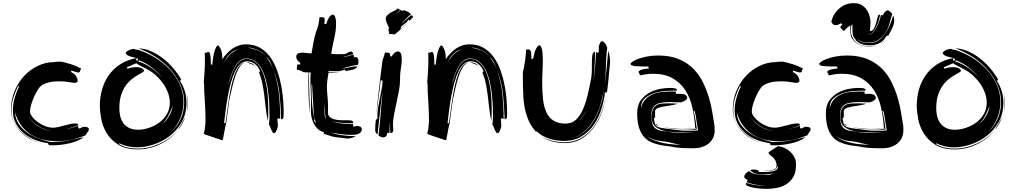

<svg xmlns="http://www.w3.org/2000/svg" viewBox="-20 -913 6451 1221"><path d="M525 -53Q481 -35 434.5 -25Q388 -15 340 -15Q296 -15 254 -25Q212 -35 177 -57Q142 -79 115.5 -114.5Q89 -150 75 -200Q78 -156 99 -124.5Q120 -93 151.5 -70.5Q183 -48 221 -34Q259 -20 294 -11Q299 -10 308 -10Q367 -10 415 -20Q463 -30 513 -41Q497 -28 474.5 -18.5Q452 -9 425.5 -2.5Q399 4 370 7.5Q341 11 312 11H301Q296 11 291 10L284 -3Q248 -7 209 -21Q170 -35 137.5 -60.5Q105 -86 83.5 -123Q62 -160 62 -209Q62 -250 73 -289Q84 -328 102 -365Q101 -364 99 -364Q96 -364 96 -368Q78 -332 65.5 -293.5Q53 -255 53 -210Q53 -162 75 -125Q97 -88 127.5 -62.5Q158 -37 190 -21Q219 -7 238 -1Q207 -10 175 -27Q141 -45 113.5 -72.5Q86 -100 68 -136.5Q50 -173 50 -217Q50 -280 73 -335Q96 -390 134 -430.5Q172 -471 221.5 -494.5Q271 -518 324 -518Q333 -520 346.5 -520.5Q360 -521 369 -521Q401 -514 433.5 -504Q466 -494 498 -476Q494 -474 492.5 -470.5Q491 -467 490 -462.5Q489 -458 486.5 -455Q484 -452 478 -452Q473 -452 463 -455Q453 -458 435 -464Q432 -461 432 -455Q456 -443 465 -427.5Q474 -412 474 -398Q474 -391 459 -386Q446 -386 418.5 -391Q391 -396 357 -396Q342 -396 324 -394.5Q306 -393 288 -388.5Q270 -384 254 -375.5Q238 -367 228 -353Q216 -337 206 -317Q196 -297 188 -276.5Q180 -256 175.5 -237Q171 -218 171 -203Q171 -189 184 -171.5Q197 -154 217.5 -138.5Q238 -123 264.5 -112Q291 -101 318 -101Q331 -101 349.5 -105Q368 -109 387.5 -114.5Q407 -120 426 -124Q445 -128 458 -128Q470 -128 473.5 -125.5Q477 -123 477 -116Q454 -108 429 -100Q413 -95 398 -90L429 -98Q453 -105 477 -113Q477 -108 477.5 -104Q478 -100 483 -95L493 -99Q501 -102 510 -107Q530 -107 537.5 -103Q545 -99 545 -91Q545 -86 543.5 -82.5Q542 -79 539.5 -75.5Q537 -72 533 -67Q529 -62 525 -53ZM162 -173Q170 -155 186 -138.5Q202 -122 222.5 -109.5Q243 -97 266 -89Q288 -81 310 -80Q290 -82 268 -90Q245 -98 224.5 -110.5Q204 -123 187.5 -139Q171 -155 162 -173ZM392 -89Q395 -90 398 -90Q395 -90 392 -89ZM242 0Q240 0 238 -1Q240 0 242 0Z M837 -602Q838 -597 848 -597H850Q856 -597 858 -596Q910 -580 961.5 -549.5Q1013 -519 1054.5 -476.5Q1096 -434 1121.5 -380Q1147 -326 1147 -264Q1147 -210 1126 -160Q1105 -110 1068 -73Q1106 -106 1128.5 -155.5Q1151 -205 1151 -262Q1151 -326 1124 -381.5Q1097 -437 1055 -481Q1013 -525 961.5 -556.5Q910 -588 861 -605Q899 -605 938.5 -588Q978 -571 1014 -543.5Q1050 -516 1080.5 -480.5Q1111 -445 1132 -408L1125 -398Q1145 -368 1155.5 -333Q1166 -298 1166 -261Q1166 -190 1135.5 -136.5Q1105 -83 1058.5 -47.5Q1012 -12 956.5 6Q901 24 852 24Q824 24 795.5 18Q767 12 738 -2V4Q766 20 795.5 26Q825 32 854 32Q926 32 995.5 0.5Q1065 -31 1113 -88Q1067 -29 998.5 4Q930 37 856 37Q780 37 733 7.5Q686 -22 659.5 -65Q633 -108 624 -156Q615 -204 615 -242Q615 -293 628.5 -342Q642 -391 670 -432Q698 -473 742 -502.5Q786 -532 848 -544L819 -551Q798 -556 789 -563Q780 -570 780 -575Q780 -583 797.5 -592.5Q815 -602 837 -602ZM792 -476Q819 -486 844 -486Q869 -486 882.5 -478.5Q896 -471 896 -463Q896 -458 884.5 -452Q873 -446 855.5 -435.5Q838 -425 817.5 -409Q797 -393 779.5 -368.5Q762 -344 750.5 -309Q739 -274 739 -227Q739 -158 770 -123Q801 -88 856 -88Q891 -88 927.5 -100Q964 -112 993.5 -134Q1023 -156 1041.5 -188Q1060 -220 1060 -260Q1060 -290 1049.5 -320Q1039 -350 1020.5 -377.5Q1002 -405 976.5 -429Q951 -453 921 -470Q892 -486 873.5 -494.5Q855 -503 847 -511Q839 -507 824.5 -501.5Q810 -496 786 -485ZM859 -523Q905 -508 947 -478Q983 -451 1013 -419Q984 -453 950 -480Q911 -512 863 -530ZM1053 -182Q1038 -150 1011 -125Q1029 -137 1041.5 -154Q1054 -171 1062 -188Q1070 -205 1074 -219Q1077 -232 1079 -240Q1068 -214 1053 -182ZM1120 -96Q1119 -94 1117 -92Q1116 -91 1115 -91Q1114 -91 1120 -101.5Q1126 -112 1134.5 -126.5Q1143 -141 1151 -157Q1158 -169 1161 -178Q1147 -135 1120 -96ZM1176 -258Q1176 -242 1174 -226.5Q1172 -211 1167 -198Q1174 -223 1174 -254Q1174 -277 1170 -299Q1167 -318 1162 -336Q1167 -318 1171 -300Q1176 -280 1176 -258ZM859 -539 850 -543Q849 -541 847 -539Q845 -537 845 -535Q845 -533 847.5 -529.5Q850 -526 852 -524ZM1019 -412Q1016 -416 1013 -419Q1016 -415 1019 -412ZM1161 -178Q1162 -180 1162 -182Q1162 -180 1161 -178ZM1163 -184Q1162 -183 1162 -182Q1162 -183 1163 -184Z M1276 -64Q1276 -69 1279 -76Q1282 -83 1282 -91Q1285 -115 1286 -125.5Q1287 -136 1287 -144Q1287 -186 1284.5 -234.5Q1282 -283 1279 -328Q1279 -342 1278.5 -361Q1278 -380 1276 -391Q1279 -426 1281 -460Q1283 -494 1283 -529V-554Q1283 -567 1282 -580Q1285 -577 1288 -577Q1292 -577 1296.5 -580Q1301 -583 1305 -583Q1312 -583 1316.5 -568Q1321 -553 1321 -502H1330Q1335 -558 1345.5 -591Q1356 -624 1367 -624Q1372 -624 1383 -602.5Q1394 -581 1394 -535L1405 -553Q1416 -566 1429.5 -580Q1443 -594 1460 -605Q1477 -616 1498 -623.5Q1519 -631 1546 -631Q1598 -631 1636.5 -607.5Q1675 -584 1701 -546.5Q1727 -509 1743.5 -461.5Q1760 -414 1769 -365.5Q1778 -317 1781 -272Q1784 -227 1784 -195Q1784 -166 1780.5 -160.5Q1777 -155 1768 -154Q1766 -231 1758 -311Q1750 -391 1720 -466Q1747 -387 1754.5 -310.5Q1762 -234 1762 -157Q1756 -160 1751 -160Q1747 -160 1744 -157Q1744 -149 1745 -140Q1746 -132 1746.5 -124Q1747 -116 1747 -109Q1741 -86 1735 -76Q1729 -66 1724 -66Q1718 -66 1714 -71.5Q1710 -77 1706.5 -85Q1703 -93 1699.5 -102.5Q1696 -112 1690 -121Q1692 -138 1693 -148.5Q1694 -159 1694 -166Q1694 -193 1693 -231Q1692 -269 1687.5 -310.5Q1683 -352 1673.5 -393.5Q1664 -435 1647.5 -467.5Q1631 -500 1606 -520.5Q1581 -541 1546 -541Q1522 -541 1503.5 -525Q1485 -509 1471.5 -484Q1458 -459 1448 -429.5Q1438 -400 1432 -373Q1441 -401 1450.5 -430Q1460 -459 1473.5 -483Q1487 -507 1505 -522.5Q1523 -538 1547 -538Q1578 -538 1600.5 -521Q1623 -504 1638.5 -477Q1654 -450 1663.5 -415.5Q1673 -381 1678 -345.5Q1683 -310 1684.5 -276.5Q1686 -243 1686 -219Q1686 -200 1685.5 -181Q1685 -162 1684 -142Q1675 -180 1670.5 -221.5Q1666 -263 1661 -303.5Q1656 -344 1648.5 -381.5Q1641 -419 1627 -451L1634 -461Q1624 -484 1611.5 -496.5Q1599 -509 1587 -515Q1575 -521 1565 -522Q1555 -523 1552 -523Q1527 -523 1507.5 -505Q1488 -487 1473.5 -456.5Q1459 -426 1448 -386Q1437 -346 1429 -302Q1421 -258 1415 -213.5Q1409 -169 1405 -130H1414Q1419 -164 1424.5 -205Q1430 -246 1436.5 -288.5Q1443 -331 1452 -371Q1461 -411 1473.5 -443Q1486 -475 1503 -495Q1519 -514 1542 -517Q1520 -512 1505 -489Q1489 -465 1477 -430Q1465 -395 1455.5 -353.5Q1446 -312 1438 -274L1418 -128Q1414 -114 1412 -103L1408 -82Q1406 -72 1404 -60.5Q1402 -49 1399 -34L1396 -22H1390L1289 -56Q1284 -57 1281.5 -59Q1279 -61 1276 -64ZM1450 -577Q1430 -560 1418.5 -540.5Q1407 -521 1397 -501V-500Q1411 -529 1436 -559Q1460 -587 1500 -601Q1487 -597 1475 -593Q1461 -588 1450 -577ZM1570 -610Q1565 -611 1556 -611Q1588 -603 1616 -593.5Q1644 -584 1669 -556Q1652 -579 1624.5 -592Q1597 -605 1570 -610ZM1597 -496Q1589 -502 1578.5 -505.5Q1568 -509 1553 -515L1552 -517Q1569 -516 1582 -509.5Q1595 -503 1607 -487ZM1671 -554Q1685 -537 1697 -515Q1709 -493 1718 -476Q1708 -499 1699 -518Q1690 -537 1671 -554Z M2256 -500Q2247 -500 2231.5 -497Q2216 -494 2200.5 -490Q2185 -486 2172.5 -482Q2160 -478 2157 -476Q2183 -480 2205 -485.5Q2227 -491 2253 -491Q2248 -482 2240 -477Q2232 -472 2222.5 -469.5Q2213 -467 2202 -465.5Q2191 -464 2179 -461L2172 -470Q2153 -463 2143 -461.5Q2133 -460 2122 -460Q2110 -460 2097.5 -460.5Q2085 -461 2070 -461Q2070 -456 2069 -453Q2092 -453 2108 -453.5Q2124 -454 2147 -457Q2125 -453 2108.5 -451Q2092 -449 2069 -449Q2065 -426 2062 -404Q2059 -382 2059 -361Q2059 -349 2060 -333Q2061 -317 2062.5 -300.5Q2064 -284 2065 -269.5Q2066 -255 2066 -248V-188Q2071 -168 2095 -158Q2119 -148 2164 -148H2196Q2213 -148 2219.5 -144.5Q2226 -141 2226 -135Q2226 -130 2218 -129.5Q2210 -129 2202 -129Q2173 -129 2141 -133Q2111 -137 2082 -142Q2111 -135 2143 -129Q2176 -124 2207 -124H2216Q2220 -124 2225 -125Q2225 -120 2225.5 -116Q2226 -112 2228 -107L2236 -109Q2239 -110 2243 -110.5Q2247 -111 2249 -113Q2281 -110 2281 -91Q2281 -80 2275 -73Q2269 -66 2260 -62Q2251 -58 2240 -56.5Q2229 -55 2219 -55Q2184 -55 2150.5 -59.5Q2117 -64 2085 -69Q2113 -59 2156 -53Q2199 -47 2243 -47Q2232 -40 2217 -36Q2202 -32 2186 -32L2114 -41Q2100 -43 2092.5 -45Q2085 -47 2078 -49.5Q2071 -52 2062.5 -55Q2054 -58 2039 -62V-73Q2013 -80 1997 -97Q1981 -114 1972 -134Q1963 -154 1960 -174.5Q1957 -195 1957 -211Q1957 -228 1957.5 -242.5Q1958 -257 1958 -272Q1958 -283 1957.5 -300Q1957 -317 1956 -336Q1955 -355 1954.5 -375Q1954 -395 1954 -413Q1954 -424 1954.5 -434Q1955 -444 1956 -452H1946Q1945 -445 1945 -436V-418Q1945 -389 1946 -360.5Q1947 -332 1947.5 -308Q1948 -284 1949 -266.5Q1950 -249 1950 -241V-201V-193Q1947 -220 1944 -270Q1941 -328 1941 -398V-416Q1941 -427 1941.5 -437Q1942 -447 1944 -452L1910 -454Q1899 -461 1888 -465Q1877 -469 1868 -469V-489Q1868 -495 1869.5 -499.5Q1871 -504 1879 -504Q1881 -504 1889 -502V-514Q1878 -520 1871 -530.5Q1864 -541 1864 -552Q1864 -578 1901 -578Q1915 -578 1930 -576Q1945 -574 1961 -573Q1965 -595 1968 -612.5Q1971 -630 1974 -646.5Q1977 -663 1981 -679.5Q1985 -696 1991 -714Q2000 -734 2005 -757.5Q2010 -781 2012 -804L2033 -803Q2038 -803 2041.5 -800Q2045 -797 2045 -786Q2045 -777 2042 -762L2054 -759Q2062 -786 2073.5 -803Q2085 -820 2096 -820Q2113 -820 2117 -777V-759Q2117 -733 2113.5 -710.5Q2110 -688 2105 -666Q2100 -644 2095 -621Q2090 -598 2086 -571Q2108 -568 2129 -568Q2139 -568 2149 -568.5Q2159 -569 2169 -569Q2179 -569 2190 -577Q2201 -585 2210 -585Q2218 -585 2222 -580Q2226 -575 2226 -569Q2208 -564 2190.5 -558.5Q2173 -553 2157 -548Q2173 -550 2191 -555.5Q2209 -561 2229 -566Q2229 -561 2229.5 -557Q2230 -553 2232 -548Q2234 -548 2237 -549Q2243 -551 2244 -551Q2254 -546 2257 -538.5Q2260 -531 2260 -522Q2260 -515 2258 -509.5Q2256 -504 2256 -500ZM1991 -131Q1977 -158 1976 -184Q1975 -210 1973 -233L1964 -385L1961 -367Q1961 -300 1965.5 -245.5Q1970 -191 1979 -161Q1979 -152 1978.5 -149Q1978 -146 1978 -144Q1978 -142 1980.5 -139Q1983 -136 1991 -131ZM2048 -185Q2046 -193 2046 -202V-251Q2045 -241 2044 -231.5Q2043 -222 2043 -212Q2043 -186 2046 -172Q2049 -160 2058 -152Q2053 -158 2051 -165Q2050 -173 2048 -185ZM1951 -186 1950 -193ZM2060 -151Q2059 -152 2058 -152Q2059 -152 2060 -151Z M2387 -52Q2391 -80 2394.5 -117.5Q2398 -155 2401 -193Q2404 -231 2407 -267.5Q2410 -304 2413 -331Q2408 -304 2404 -269Q2400 -234 2396 -197Q2392 -160 2388 -123.5Q2384 -87 2381 -58Q2366 -68 2366 -85Q2366 -105 2367 -118.5Q2368 -132 2370 -150L2381 -160Q2380 -165 2380 -169V-179Q2380 -202 2385 -231.5Q2390 -261 2396.5 -291.5Q2403 -322 2408 -350.5Q2413 -379 2413 -400L2401 -403Q2399 -379 2395 -348.5Q2391 -318 2386.5 -285.5Q2382 -253 2378 -221Q2376 -204 2374 -189Q2376 -217 2379 -249Q2384 -295 2389.5 -340.5Q2395 -386 2400 -430Q2405 -474 2410 -511Q2410 -526 2417.5 -543.5Q2425 -561 2428 -580Q2434 -578 2438 -578H2445Q2455 -578 2458 -573.5Q2461 -569 2461 -561V-556L2470 -553Q2478 -568 2489 -577Q2500 -586 2511 -586Q2535 -586 2535 -535Q2535 -508 2529.5 -477.5Q2524 -447 2524 -418V-405Q2524 -373 2517 -335.5Q2510 -298 2501.5 -259.5Q2493 -221 2486 -185Q2479 -149 2479 -119Q2479 -112 2480 -104Q2481 -96 2481 -89Q2481 -74 2475.5 -70.5Q2470 -67 2462 -67Q2462 -80 2461 -99Q2460 -118 2460 -133Q2458 -122 2458 -103Q2458 -84 2456 -67H2441V-55Q2432 -39 2417 -39Q2410 -39 2401 -43Q2392 -47 2387 -52ZM2593 -820Q2576 -810 2562 -794Q2548 -778 2533 -763Q2542 -769 2549 -776Q2556 -783 2563.5 -790Q2571 -797 2579.5 -804Q2588 -811 2599 -817Q2602 -813 2604.5 -810Q2607 -807 2607 -804L2584 -781Q2584 -783 2580.5 -785Q2577 -787 2575 -787Q2572 -777 2565 -771Q2558 -765 2551 -760Q2544 -755 2537 -749Q2530 -743 2527 -733V-731Q2527 -730 2530 -730L2580 -777L2561 -758Q2547 -744 2531.5 -729.5Q2516 -715 2502.5 -704Q2489 -693 2486 -693L2485 -694Q2478 -696 2470.5 -696Q2463 -696 2455 -697Q2455 -705 2452.5 -714Q2450 -723 2450 -728Q2450 -733 2455 -733Q2455 -736 2451.5 -742.5Q2448 -749 2444 -757.5Q2440 -766 2436.5 -775.5Q2433 -785 2433 -795Q2433 -805 2441.5 -814.5Q2450 -824 2461.5 -831Q2473 -838 2484 -843Q2495 -848 2500 -850Q2504 -850 2503 -854.5Q2502 -859 2506 -859L2524 -853Q2522 -848 2511.5 -836.5Q2501 -825 2496 -820Q2503 -825 2512.5 -835Q2522 -845 2527 -850Q2532 -848 2536 -846Q2540 -844 2542 -844L2545 -847Q2552 -847 2560.5 -844Q2569 -841 2576 -837Q2583 -833 2588 -828Q2593 -823 2593 -820ZM2372 -165Q2373 -176 2374 -187Q2373 -175 2372 -165Z M2697 -64Q2697 -69 2700 -76Q2703 -83 2703 -91Q2706 -115 2707 -125.5Q2708 -136 2708 -144Q2708 -186 2705.5 -234.5Q2703 -283 2700 -328Q2700 -342 2699.5 -361Q2699 -380 2697 -391Q2700 -426 2702 -460Q2704 -494 2704 -529V-554Q2704 -567 2703 -580Q2706 -577 2709 -577Q2713 -577 2717.5 -580Q2722 -583 2726 -583Q2733 -583 2737.5 -568Q2742 -553 2742 -502H2751Q2756 -558 2766.5 -591Q2777 -624 2788 -624Q2793 -624 2804 -602.5Q2815 -581 2815 -535L2826 -553Q2837 -566 2850.5 -580Q2864 -594 2881 -605Q2898 -616 2919 -623.5Q2940 -631 2967 -631Q3019 -631 3057.5 -607.5Q3096 -584 3122 -546.5Q3148 -509 3164.5 -461.5Q3181 -414 3190 -365.5Q3199 -317 3202 -272Q3205 -227 3205 -195Q3205 -166 3201.5 -160.5Q3198 -155 3189 -154Q3187 -231 3179 -311Q3171 -391 3141 -466Q3168 -387 3175.5 -310.5Q3183 -234 3183 -157Q3177 -160 3172 -160Q3168 -160 3165 -157Q3165 -149 3166 -140Q3167 -132 3167.5 -124Q3168 -116 3168 -109Q3162 -86 3156 -76Q3150 -66 3145 -66Q3139 -66 3135 -71.5Q3131 -77 3127.5 -85Q3124 -93 3120.5 -102.5Q3117 -112 3111 -121Q3113 -138 3114 -148.5Q3115 -159 3115 -166Q3115 -193 3114 -231Q3113 -269 3108.5 -310.5Q3104 -352 3094.5 -393.5Q3085 -435 3068.5 -467.5Q3052 -500 3027 -520.5Q3002 -541 2967 -541Q2943 -541 2924.5 -525Q2906 -509 2892.5 -484Q2879 -459 2869 -429.5Q2859 -400 2853 -373Q2862 -401 2871.5 -430Q2881 -459 2894.5 -483Q2908 -507 2926 -522.5Q2944 -538 2968 -538Q2999 -538 3021.5 -521Q3044 -504 3059.5 -477Q3075 -450 3084.5 -415.5Q3094 -381 3099 -345.5Q3104 -310 3105.5 -276.5Q3107 -243 3107 -219Q3107 -200 3106.5 -181Q3106 -162 3105 -142Q3096 -180 3091.5 -221.5Q3087 -263 3082 -303.5Q3077 -344 3069.5 -381.5Q3062 -419 3048 -451L3055 -461Q3045 -484 3032.5 -496.5Q3020 -509 3008 -515Q2996 -521 2986 -522Q2976 -523 2973 -523Q2948 -523 2928.5 -505Q2909 -487 2894.5 -456.5Q2880 -426 2869 -386Q2858 -346 2850 -302Q2842 -258 2836 -213.5Q2830 -169 2826 -130H2835Q2840 -164 2845.5 -205Q2851 -246 2857.5 -288.5Q2864 -331 2873 -371Q2882 -411 2894.5 -443Q2907 -475 2924 -495Q2940 -514 2963 -517Q2941 -512 2926 -489Q2910 -465 2898 -430Q2886 -395 2876.5 -353.5Q2867 -312 2859 -274L2839 -128Q2835 -114 2833 -103L2829 -82Q2827 -72 2825 -60.5Q2823 -49 2820 -34L2817 -22H2811L2710 -56Q2705 -57 2702.5 -59Q2700 -61 2697 -64ZM2871 -577Q2851 -560 2839.5 -540.5Q2828 -521 2818 -501V-500Q2832 -529 2857 -559Q2881 -587 2921 -601Q2908 -597 2896 -593Q2882 -588 2871 -577ZM2991 -610Q2986 -611 2977 -611Q3009 -603 3037 -593.5Q3065 -584 3090 -556Q3073 -579 3045.5 -592Q3018 -605 2991 -610ZM3018 -496Q3010 -502 2999.5 -505.5Q2989 -509 2974 -515L2973 -517Q2990 -516 3003 -509.5Q3016 -503 3028 -487ZM3092 -554Q3106 -537 3118 -515Q3130 -493 3139 -476Q3129 -499 3120 -518Q3111 -537 3092 -554Z M3842 -609 3839 -591Q3834 -542 3833 -486Q3832 -431 3825 -375Q3833 -430 3838 -483Q3843 -538 3848 -591Q3853 -575 3856.5 -557Q3860 -539 3860 -519Q3855 -469 3851 -423Q3847 -377 3840 -327L3827 -324Q3822 -278 3806 -224Q3790 -170 3759.5 -124Q3729 -78 3681 -47.5Q3633 -17 3566 -17Q3544 -17 3519.5 -20.5Q3495 -24 3472 -31.5Q3449 -39 3428 -51Q3407 -63 3392 -81L3393 -79V-78L3392 -77L3389 -78Q3395 -69 3402 -62Q3384 -78 3369 -99Q3344 -133 3329 -180Q3320 -208 3315 -237Q3310 -266 3308 -298.5Q3306 -331 3305.5 -369Q3305 -407 3305 -453Q3314 -489 3319 -525Q3324 -561 3326 -597Q3329 -597 3333 -598Q3337 -599 3341 -599Q3348 -599 3353.5 -591Q3359 -583 3359 -557V-548Q3359 -544 3358 -539H3370Q3378 -581 3389 -603Q3400 -625 3411 -625Q3419 -625 3425.5 -602.5Q3432 -580 3432 -532Q3432 -497 3430 -461Q3428 -425 3428 -387Q3428 -328 3433.5 -280Q3439 -232 3455 -198Q3471 -164 3500.5 -145.5Q3530 -127 3577 -127Q3616 -127 3642 -151Q3668 -175 3686 -215Q3704 -255 3716.5 -307.5Q3729 -360 3740 -417Q3742 -433 3743 -449Q3744 -465 3744 -482V-513Q3744 -542 3747 -562Q3750 -582 3764 -585Q3764 -534 3761 -484Q3759 -436 3753 -388Q3760 -435 3764 -482Q3768 -531 3770 -582Q3776 -578 3780 -578Q3784 -578 3788 -582V-618Q3793 -636 3798 -643.5Q3803 -651 3809 -651Q3815 -651 3821 -645Q3827 -639 3833 -630ZM3429 -42Q3453 -29 3478.5 -21.5Q3504 -14 3526.5 -11Q3549 -8 3563 -8Q3633 -8 3682 -39Q3731 -70 3762.5 -116.5Q3794 -163 3811 -216Q3827 -266 3835 -308Q3828 -266 3813 -215Q3796 -161 3764.5 -114Q3733 -67 3685 -35Q3637 -3 3569 -3Q3531 -3 3494 -13Q3457 -23 3425 -44Q3427 -43 3429 -42ZM3812 -288Q3815 -305 3817 -321Q3819 -335 3821 -349Q3815 -305 3801 -256Q3787 -205 3762 -159.5Q3737 -114 3699 -79Q3663 -46 3615 -34Q3657 -43 3690 -69Q3724 -96 3748 -132Q3772 -168 3787.5 -209Q3803 -250 3812 -288ZM3713 -218Q3702 -196 3688.5 -176Q3675 -156 3658 -140Q3676 -155 3689.5 -175Q3703 -195 3713 -218ZM3425 -44Q3413 -52 3402 -62Q3413 -52 3425 -44ZM3836 -315 3835 -308ZM3822 -354Q3821 -351 3821 -349Q3821 -351 3822 -354Z M4311 -262Q4284 -262 4270.5 -263Q4257 -264 4246 -264Q4216 -264 4193 -261Q4170 -258 4154 -249Q4138 -240 4130 -223Q4122 -206 4122 -178Q4122 -137 4131.5 -117.5Q4141 -98 4158.5 -89.5Q4176 -81 4201 -79Q4226 -77 4257 -70Q4275 -68 4293 -67.5Q4311 -67 4329 -67H4401Q4351 -70 4301.5 -70.5Q4252 -71 4212.5 -79Q4173 -87 4148.5 -107Q4124 -127 4124 -168Q4124 -201 4132.5 -218.5Q4141 -236 4155.5 -244.5Q4170 -253 4190 -254.5Q4210 -256 4233 -256Q4261 -256 4290 -253Q4267 -246 4243.5 -242.5Q4220 -239 4200 -235.5Q4180 -232 4165.5 -226.5Q4151 -221 4146 -211V-166L4138 -162Q4142 -137 4145.5 -124.5Q4149 -112 4165 -105.5Q4181 -99 4216.5 -95Q4252 -91 4320 -82H4392Q4411 -82 4414.5 -83.5Q4418 -85 4419 -85L4410 -139Q4408 -159 4405 -175Q4402 -191 4397 -209Q4396 -206 4391 -206Q4396 -189 4399.5 -170Q4403 -151 4405.5 -134Q4408 -117 4409.5 -105Q4411 -93 4413 -91L4407 -89Q4405 -88 4401 -88H4395Q4388 -88 4379 -89.5Q4370 -91 4356 -91H4323Q4284 -91 4251 -95Q4220 -99 4197 -105Q4220 -100 4253 -97Q4288 -93 4318 -93Q4331 -93 4345.5 -93.5Q4360 -94 4377 -94H4410Q4407 -97 4403 -97H4401Q4397 -166 4383 -229Q4369 -292 4338 -339.5Q4307 -387 4257 -415.5Q4207 -444 4132 -444Q4111 -444 4090 -441Q4069 -438 4047 -433Q4049 -435 4049 -437Q4049 -442 4045 -446.5Q4041 -451 4041 -456Q4041 -462 4053.5 -467.5Q4066 -473 4107 -478Q4105 -480 4104.5 -484Q4104 -488 4104 -490Q4050 -490 4020 -492.5Q3990 -495 3990 -507Q3990 -512 4002.5 -521Q4015 -530 4038 -538.5Q4061 -547 4093.5 -553.5Q4126 -560 4166 -560Q4243 -560 4298 -536.5Q4353 -513 4390.5 -474.5Q4428 -436 4451.5 -387Q4475 -338 4489.5 -288.5Q4504 -239 4511 -192.5Q4518 -146 4524 -112Q4524 -106 4524.5 -100Q4525 -94 4525 -86Q4525 -57 4514.5 -35.5Q4504 -14 4485.5 0.5Q4467 15 4442.5 22.5Q4418 30 4390 30Q4368 30 4333 29Q4298 28 4266 23Q4245 18 4220 15.5Q4195 13 4169 7Q4143 1 4118.5 -10Q4094 -21 4074.5 -43.5Q4055 -66 4043.5 -102Q4032 -138 4032 -193Q4032 -245 4056 -276.5Q4080 -308 4113.5 -325.5Q4147 -343 4182 -348.5Q4217 -354 4239 -354Q4267 -354 4276 -350Q4285 -346 4285 -342Q4285 -339 4284 -337Q4259 -337 4220 -335Q4181 -333 4144.5 -322Q4108 -311 4082 -288.5Q4056 -266 4056 -225Q4065 -262 4086.5 -283.5Q4108 -305 4136 -315.5Q4164 -326 4193.5 -328.5Q4223 -331 4247 -331H4281Q4277 -327 4277 -323Q4277 -319 4281 -316H4320Q4336 -313 4343 -305.5Q4350 -298 4350 -292Q4350 -283 4341 -276Q4332 -269 4311 -262ZM4143 -20Q4171 -9 4200.5 -3Q4230 3 4259 5Q4288 8 4313 8Q4293 6 4273 1Q4252 -4 4236 -8Q4219 -12 4202.5 -13.5Q4186 -15 4168.5 -18Q4151 -21 4133 -27.5Q4115 -34 4097 -47Q4116 -30 4143 -20ZM4153 -125Q4152 -126 4159 -119Q4165 -113 4175 -110Q4170 -112 4160 -115Q4149 -119 4149 -127ZM4178 -110Q4177 -110 4175 -110Q4176 -110 4178 -110Z M5115 -53Q5071 -35 5024.5 -25Q4978 -15 4930 -15Q4886 -15 4844 -25Q4802 -35 4767 -57Q4732 -79 4705.5 -114.5Q4679 -150 4665 -200Q4668 -156 4689 -124.5Q4710 -93 4741.5 -70.5Q4773 -48 4811 -34Q4849 -20 4884 -11Q4889 -10 4898 -10Q4957 -10 5005 -20Q5053 -30 5103 -41Q5087 -28 5064.5 -18.5Q5042 -9 5015.5 -2.5Q4989 4 4960 7.5Q4931 11 4902 11H4891Q4886 11 4881 10L4874 -3Q4838 -7 4799 -21Q4760 -35 4727.5 -60.5Q4695 -86 4673.5 -123Q4652 -160 4652 -209Q4652 -250 4663 -289Q4674 -328 4692 -365Q4691 -364 4689 -364Q4686 -364 4686 -368Q4668 -332 4655.5 -293.5Q4643 -255 4643 -210Q4643 -162 4665 -125Q4687 -88 4717.5 -62.5Q4748 -37 4780 -21Q4809 -7 4828 -1Q4797 -10 4765 -27Q4731 -45 4703.5 -72.5Q4676 -100 4658 -136.5Q4640 -173 4640 -217Q4640 -280 4663 -335Q4686 -390 4724 -430.5Q4762 -471 4811.5 -494.5Q4861 -518 4914 -518Q4923 -520 4936.5 -520.5Q4950 -521 4959 -521Q4991 -514 5023.5 -504Q5056 -494 5088 -476Q5084 -474 5082.5 -470.5Q5081 -467 5080 -462.5Q5079 -458 5076.5 -455Q5074 -452 5068 -452Q5063 -452 5053 -455Q5043 -458 5025 -464Q5022 -461 5022 -455Q5046 -443 5055 -427.5Q5064 -412 5064 -398Q5064 -391 5049 -386Q5036 -386 5008.5 -391Q4981 -396 4947 -396Q4932 -396 4914 -394.5Q4896 -393 4878 -388.5Q4860 -384 4844 -375.5Q4828 -367 4818 -353Q4806 -337 4796 -317Q4786 -297 4778 -276.5Q4770 -256 4765.5 -237Q4761 -218 4761 -203Q4761 -189 4774 -171.5Q4787 -154 4807.5 -138.5Q4828 -123 4854.5 -112Q4881 -101 4908 -101Q4921 -101 4939.5 -105Q4958 -109 4977.5 -114.5Q4997 -120 5016 -124Q5035 -128 5048 -128Q5060 -128 5063.5 -125.5Q5067 -123 5067 -116Q5045 -108 5022 -100Q5005 -95 4987 -90Q5028 -99 5067 -113Q5067 -108 5067.5 -104Q5068 -100 5073 -95L5083 -99Q5091 -102 5100 -107Q5120 -107 5127.5 -103Q5135 -99 5135 -91Q5135 -86 5133.5 -82.5Q5132 -79 5129.5 -75.5Q5127 -72 5123 -67Q5119 -62 5115 -53ZM5035 93Q5040 103 5041 113.5Q5042 124 5042 138Q5042 185 5024 214Q5006 243 4979 259.5Q4952 276 4919.5 282Q4887 288 4858 288Q4836 288 4812.5 286Q4789 284 4769 280Q4749 276 4736 270.5Q4723 265 4723 258Q4723 255 4726 250Q4746 256 4760.5 259.5Q4775 263 4788.5 265Q4802 267 4816.5 267.5Q4831 268 4851 268Q4834 267 4819 266Q4804 265 4790 262.5Q4776 260 4761 256Q4746 252 4728 245Q4730 241 4732 237.5Q4734 234 4734 230Q4729 230 4721 224.5Q4713 219 4713 209Q4713 195 4742 174Q4756 188 4784 193.5Q4812 199 4860 199Q4877 199 4885 195Q4892 192 4902 188Q4884 193 4868 194Q4851 196 4827 196Q4808 196 4789 191.5Q4770 187 4750 170Q4760 165 4768 165Q4784 165 4790 167Q4796 169 4802 170L4806 181H4831Q4847 181 4864 180Q4881 179 4895 176Q4909 173 4918 166.5Q4927 160 4927 148Q4927 147 4922 144Q4922 158 4906.5 166Q4891 174 4860 174H4844Q4837 174 4829 173H4846Q4875 173 4889.5 169Q4904 165 4910 160Q4916 155 4916.5 149Q4917 143 4919 140Q4917 117 4909 104.5Q4901 92 4892 84.5Q4883 77 4875.5 71.5Q4868 66 4868 57V55L4926 17Q4957 18 4988 38.5Q5019 59 5035 93ZM4752 -173Q4760 -155 4776 -138.5Q4792 -122 4812.5 -109.5Q4833 -97 4856 -89Q4878 -81 4900 -80Q4880 -82 4858 -90Q4835 -98 4814.5 -110.5Q4794 -123 4777.5 -139Q4761 -155 4752 -173ZM4832 0Q4830 0 4828 -1Q4830 0 4832 0Z M5511 -262Q5484 -262 5470.5 -263Q5457 -264 5446 -264Q5416 -264 5393 -261Q5370 -258 5354 -249Q5338 -240 5330 -223Q5322 -206 5322 -178Q5322 -137 5331.5 -117.5Q5341 -98 5358.5 -89.5Q5376 -81 5401 -79Q5426 -77 5457 -70Q5475 -68 5493 -67.5Q5511 -67 5529 -67H5601Q5551 -70 5501.5 -70.5Q5452 -71 5412.5 -79Q5373 -87 5348.5 -107Q5324 -127 5324 -168Q5324 -201 5332.5 -218.5Q5341 -236 5355.5 -244.5Q5370 -253 5390 -254.5Q5410 -256 5433 -256Q5461 -256 5490 -253Q5467 -246 5443.5 -242.5Q5420 -239 5400 -235.5Q5380 -232 5365.5 -226.5Q5351 -221 5346 -211V-166L5338 -162Q5342 -137 5345.5 -124.5Q5349 -112 5365 -105.5Q5381 -99 5416.5 -95Q5452 -91 5520 -82H5592Q5611 -82 5614.5 -83.5Q5618 -85 5619 -85L5610 -139Q5608 -159 5605 -175Q5602 -191 5597 -209Q5596 -206 5591 -206Q5596 -189 5599.5 -170Q5603 -151 5605.5 -134Q5608 -117 5609.5 -105Q5611 -93 5613 -91L5607 -89Q5605 -88 5601 -88H5595Q5588 -88 5579 -89.5Q5570 -91 5556 -91H5523Q5484 -91 5451 -95Q5420 -99 5397 -105Q5420 -100 5453 -97Q5488 -93 5518 -93Q5531 -93 5545.5 -93.5Q5560 -94 5577 -94H5610Q5607 -97 5603 -97H5601Q5597 -166 5583 -229Q5569 -292 5538 -339.5Q5507 -387 5457 -415.5Q5407 -444 5332 -444Q5311 -444 5290 -441Q5269 -438 5247 -433Q5249 -435 5249 -437Q5249 -442 5245 -446.5Q5241 -451 5241 -456Q5241 -462 5253.5 -467.5Q5266 -473 5307 -478Q5305 -480 5304.5 -484Q5304 -488 5304 -490Q5250 -490 5220 -492.5Q5190 -495 5190 -507Q5190 -512 5202.5 -521Q5215 -530 5238 -538.5Q5261 -547 5293.5 -553.5Q5326 -560 5366 -560Q5443 -560 5498 -536.5Q5553 -513 5590.5 -474.5Q5628 -436 5651.5 -387Q5675 -338 5689.5 -288.5Q5704 -239 5711 -192.5Q5718 -146 5724 -112Q5724 -106 5724.5 -100Q5725 -94 5725 -86Q5725 -57 5714.5 -35.5Q5704 -14 5685.5 0.5Q5667 15 5642.5 22.5Q5618 30 5590 30Q5568 30 5533 29Q5498 28 5466 23Q5445 18 5420 15.5Q5395 13 5369 7Q5343 1 5318.5 -10Q5294 -21 5274.5 -43.5Q5255 -66 5243.5 -102Q5232 -138 5232 -193Q5232 -245 5256 -276.5Q5280 -308 5313.5 -325.5Q5347 -343 5382 -348.5Q5417 -354 5439 -354Q5467 -354 5476 -350Q5485 -346 5485 -342Q5485 -339 5484 -337Q5459 -337 5420 -335Q5381 -333 5344.5 -322Q5308 -311 5282 -288.5Q5256 -266 5256 -225Q5265 -262 5286.5 -283.5Q5308 -305 5336 -315.5Q5364 -326 5393.5 -328.5Q5423 -331 5447 -331H5481Q5477 -327 5477 -323Q5477 -319 5481 -316H5520Q5536 -313 5543 -305.5Q5550 -298 5550 -292Q5550 -283 5541 -276Q5532 -269 5511 -262ZM5343 -20Q5371 -9 5400.5 -3Q5430 3 5459 5Q5488 8 5513 8Q5493 6 5473 1Q5452 -4 5436 -8Q5419 -12 5402.5 -13.5Q5386 -15 5368.5 -18Q5351 -21 5333 -27.5Q5315 -34 5297 -47Q5316 -30 5343 -20ZM5353 -125Q5352 -126 5359 -119Q5365 -113 5375 -110Q5370 -112 5360 -115Q5349 -119 5349 -127ZM5378 -110Q5377 -110 5375 -110Q5376 -110 5378 -110ZM5660 -815Q5667 -799 5667 -786Q5667 -762 5654.5 -735.5Q5642 -709 5629 -686L5617 -685Q5613 -676 5605 -665.5Q5597 -655 5584.5 -646Q5572 -637 5554 -631Q5536 -625 5512 -625Q5478 -625 5456.5 -634Q5435 -643 5424 -656L5419 -664Q5406 -677 5403.5 -694.5Q5401 -712 5401 -723V-745Q5401 -756 5400 -761Q5395 -753 5393 -744.5Q5391 -736 5391 -714Q5391 -704 5394.5 -691Q5398 -678 5410 -660L5417 -652Q5434 -632 5458 -625.5Q5482 -619 5513 -619Q5524 -619 5535 -621Q5546 -623 5553 -624Q5545 -621 5536 -619.5Q5527 -618 5516 -617Q5494 -617 5478 -619.5Q5462 -622 5450 -626.5Q5438 -631 5429 -637.5Q5420 -644 5411 -653L5406 -659Q5393 -672 5390 -690Q5387 -708 5387 -720Q5387 -730 5387.5 -737.5Q5388 -745 5388 -752Q5376 -744 5366 -735.5Q5356 -727 5347 -715L5324 -737Q5324 -746 5337 -758L5329 -765Q5320 -760 5311.5 -756.5Q5303 -753 5295 -753Q5282 -753 5274.5 -761.5Q5267 -770 5267 -778L5273 -796Q5279 -814 5295 -835.5Q5311 -857 5339 -875Q5367 -893 5411 -893Q5445 -893 5466 -877Q5487 -861 5498 -840.5Q5509 -820 5512.5 -800Q5516 -780 5516 -771Q5516 -756 5514.5 -741.5Q5513 -727 5512 -720Q5512 -716 5517 -716Q5530 -716 5538 -732Q5546 -748 5551.5 -767.5Q5557 -787 5561 -803.5Q5565 -820 5570 -820L5577 -819Q5574 -800 5567 -778.5Q5560 -757 5550.5 -738.5Q5541 -720 5531 -707.5Q5521 -695 5513 -695L5504 -704Q5505 -701 5508 -697.5Q5511 -694 5513 -694Q5522 -694 5532 -705.5Q5542 -717 5552 -735Q5562 -753 5570 -775Q5578 -797 5582 -818L5593 -815Q5594 -815 5596.5 -820Q5599 -825 5603 -831Q5607 -837 5612.5 -842Q5618 -847 5624 -847Q5633 -847 5640 -840Q5647 -833 5654 -825Q5646 -800 5641.5 -781Q5637 -762 5628 -736Q5625 -731 5618 -716Q5611 -701 5597 -685Q5583 -669 5561.5 -656Q5540 -643 5509 -643Q5484 -643 5466.5 -646.5Q5449 -650 5437 -662L5431 -669Q5442 -648 5466.5 -644Q5491 -640 5514 -640Q5541 -640 5563 -653.5Q5585 -667 5601.5 -688Q5618 -709 5629.5 -733Q5641 -757 5648 -778ZM5579 -634Q5591 -644 5601 -651Q5611 -658 5617 -666Q5604 -649 5579 -634Z M6032 -602Q6033 -597 6043 -597H6045Q6051 -597 6053 -596Q6105 -580 6156.5 -549.5Q6208 -519 6249.5 -476.5Q6291 -434 6316.5 -380Q6342 -326 6342 -264Q6342 -210 6321 -160Q6300 -110 6263 -73Q6301 -106 6323.5 -155.5Q6346 -205 6346 -262Q6346 -326 6319 -381.5Q6292 -437 6250 -481Q6208 -525 6156.5 -556.5Q6105 -588 6056 -605Q6094 -605 6133.5 -588Q6173 -571 6209 -543.5Q6245 -516 6275.5 -480.5Q6306 -445 6327 -408L6320 -398Q6340 -368 6350.5 -333Q6361 -298 6361 -261Q6361 -190 6330.5 -136.5Q6300 -83 6253.5 -47.5Q6207 -12 6151.5 6Q6096 24 6047 24Q6019 24 5990.5 18Q5962 12 5933 -2V4Q5961 20 5990.5 26Q6020 32 6049 32Q6121 32 6190.5 0.5Q6260 -31 6308 -88Q6262 -29 6193.5 4Q6125 37 6051 37Q5975 37 5928 7.5Q5881 -22 5854.5 -65Q5828 -108 5819 -156Q5810 -204 5810 -242Q5810 -293 5823.5 -342Q5837 -391 5865 -432Q5893 -473 5937 -502.5Q5981 -532 6043 -544L6014 -551Q5993 -556 5984 -563Q5975 -570 5975 -575Q5975 -583 5992.5 -592.5Q6010 -602 6032 -602ZM5987 -476Q6014 -486 6039 -486Q6064 -486 6077.5 -478.5Q6091 -471 6091 -463Q6091 -458 6079.5 -452Q6068 -446 6050.5 -435.5Q6033 -425 6012.5 -409Q5992 -393 5974.5 -368.5Q5957 -344 5945.5 -309Q5934 -274 5934 -227Q5934 -158 5965 -123Q5996 -88 6051 -88Q6086 -88 6122.5 -100Q6159 -112 6188.5 -134Q6218 -156 6236.5 -188Q6255 -220 6255 -260Q6255 -290 6244.5 -320Q6234 -350 6215.5 -377.5Q6197 -405 6171.5 -429Q6146 -453 6116 -470Q6087 -486 6068.5 -494.5Q6050 -503 6042 -511Q6034 -507 6019.5 -501.5Q6005 -496 5981 -485ZM6054 -523Q6100 -508 6142 -478Q6178 -451 6208 -419Q6179 -453 6145 -480Q6106 -512 6058 -530ZM6248 -182Q6233 -150 6206 -125Q6224 -137 6236.5 -154Q6249 -171 6257 -188Q6265 -205 6269 -219Q6272 -232 6274 -240Q6263 -214 6248 -182ZM6315 -96Q6314 -94 6312 -92Q6311 -91 6310 -91Q6309 -91 6315 -101.5Q6321 -112 6329.5 -126.5Q6338 -141 6346 -157Q6353 -169 6356 -178Q6342 -135 6315 -96ZM6371 -258Q6371 -242 6369 -226.5Q6367 -211 6362 -198Q6369 -223 6369 -254Q6369 -277 6365 -299Q6362 -318 6357 -336Q6362 -318 6366 -300Q6371 -280 6371 -258ZM6054 -539 6045 -543Q6044 -541 6042 -539Q6040 -537 6040 -535Q6040 -533 6042.5 -529.5Q6045 -526 6047 -524ZM6214 -412Q6211 -416 6208 -419Q6211 -415 6214 -412ZM6356 -178Q6357 -180 6357 -182Q6357 -180 6356 -178ZM6358 -184Q6357 -183 6357 -182Q6357 -183 6358 -184Z"/></svg>

Font: Finger Paint
Style: Regular
Weight: 400
Designer: Ralph du Carrois
Foundry: Ralph du Carrois
Version: Version 1.001